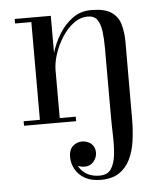

<svg xmlns="http://www.w3.org/2000/svg" viewBox="-52 -517 717 824"><g transform="rotate(-5 306.0 -105.0)"><path d="M349 260Q308.5 260 281.2 244.5Q254 229 240 204Q226 179 226 151Q226 120 243 104.5Q260 89 283 89Q295.5 89 308.2 94.2Q321 99.5 329.8 111.2Q338.5 123 338.5 143Q338.5 162 324.2 179.8Q310 197.5 285 197.5Q270.5 197.5 257.2 192Q244 186.5 235.5 176.2Q227 166 227 151H246Q246 174.5 257.8 195.2Q269.5 216 292 228.8Q314.5 241.5 346 241.5Q380 241.5 395.2 218.8Q410.5 196 414.8 158.2Q419 120.5 417.5 74Q416 27.5 416 -20V-301L506 -319.5L505.5 11.5Q505.5 60 499.2 104.8Q493 149.5 476 184.5Q459 219.5 428.5 239.8Q398 260 349 260ZM41 0V-19.5H265.5V0ZM111 0V-440.5H41V-460H196.5V0ZM184 -225.5Q184 -256.5 195.8 -297.8Q207.5 -339 231 -378.2Q254.5 -417.5 289.5 -443.5Q324.5 -469.5 371 -469.5Q428.5 -469.5 457.2 -450.2Q486 -431 496 -397Q506 -363 506 -319.5L416 -301Q416 -343 411.8 -375Q407.5 -407 394.5 -425Q381.5 -443 354.5 -443Q321 -443 292.2 -421.2Q263.5 -399.5 242 -365.5Q220.5 -331.5 208.5 -294.2Q196.5 -257 196.5 -225.5Z"/></g></svg>

Font: Bodoni Moda
Style: Regular
Weight: 400
Designer: Owen Earl
Foundry: indestructible type
Version: Version 2.005